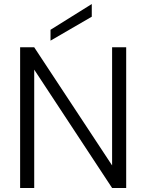

<svg xmlns="http://www.w3.org/2000/svg" viewBox="-20 -934 726 954"><path d="M607 -699V0H537L150 -588V0H80V-699H150L537 -112V-699ZM436 -914V-851L231 -732V-786Z"/></svg>

Font: Poppins Light
Style: Regular
Weight: 300
Designer: Ninad Kale (Devanagari), Jonny Pinhorn (Latin)
Version: Version 5.002